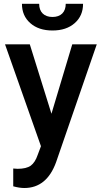

<svg xmlns="http://www.w3.org/2000/svg" viewBox="-20 -757 527 991"><path d="M319.3 -737.3C319.3 -694.3 293.9 -669.4 251 -669.4C208 -669.4 182.1 -694.3 182.1 -737.3H93.3C93.3 -696.3 107.4 -663.1 136.2 -637.7C165 -612.3 203.1 -599.6 251 -599.6C298.8 -599.6 336.9 -612.3 365.7 -637.7C394.5 -663.1 408.7 -696.3 408.7 -737.3ZM133.8 -528.3H5.9L191.4 -2.4L174.3 43C165.5 68.8 153.8 86.9 138.7 98.1C123.5 108.9 100.6 114.3 70.8 114.3L48.3 112.8V204.6C69.3 210.4 88.4 213.4 105.5 213.4C182.6 213.4 237.3 168.9 269.5 80.1L479.5 -528.3H353L245.6 -169.9Z"/></svg>

Font: Roboto Medium
Style: Regular
Weight: 500
Designer: Google
Version: Version 2.137; 2017